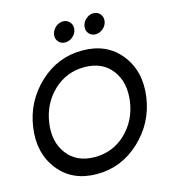

<svg xmlns="http://www.w3.org/2000/svg" viewBox="-137 -1079 1077 1200"><g transform="rotate(-15 401.0 -478.5)"><path d="M382 -967Q408 -967 425 -947.5Q442 -928 438 -901Q434 -874 412 -855Q390 -836 363 -836Q336 -836 319.5 -855Q303 -874 307 -901Q311 -928 333 -947.5Q355 -967 382 -967ZM560 -836Q533 -836 516.5 -855Q500 -874 504 -901Q508 -928 530 -947.5Q552 -967 578 -967Q605 -967 621.5 -947.5Q638 -928 634 -901Q630 -874 608 -855Q586 -836 560 -836ZM343 10Q183 10 95.5 -101.5Q8 -213 31 -375Q54 -537 172.5 -648.5Q291 -760 451 -760Q610 -760 698 -648.5Q786 -537 763 -375Q740 -213 620.5 -101.5Q501 10 343 10ZM657 -375Q674 -496 613.5 -576Q553 -656 436 -656Q319 -656 235.5 -576Q152 -496 135 -375Q118 -256 179 -176Q240 -96 357 -96Q474 -96 557 -175.5Q640 -255 657 -375Z"/></g></svg>

Font: Oakes Grotesk Medium
Style: Italic
Weight: 500
Italic angle: -8°
Designer: Samuel Oakes
Foundry: Samuel Oakes
Version: Version 1.000;PS 001.000;hotconv 1.0.88;makeotf.lib2.5.64775